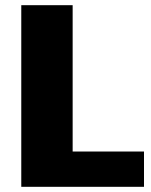

<svg xmlns="http://www.w3.org/2000/svg" viewBox="-20 -720 581 740"><path d="M260 -136H535V0H62V-700H260Z"/></svg>

Font: Pathway Extreme 8pt Thin 12pt ExtraBold
Style: Regular
Weight: 800
Version: Version 1.001;gftools[0.9.26]